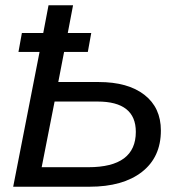

<svg xmlns="http://www.w3.org/2000/svg" viewBox="-20 -708 691 728"><path d="M257 -688 237 -583H326L313 -511H223L201 -397H354Q465 -397 527.5 -348.5Q590 -300 590 -213Q590 -112 518 -56Q446 0 319 0H30L130 -511H50L63 -583H144L164 -688ZM187 -323 138 -74H315Q495 -74 495 -208Q495 -323 350 -323Z"/></svg>

Font: Libra Sans
Style: Italic
Weight: 400
Italic angle: -12°
Foundry: Context Ltd
Version: Version 1.002